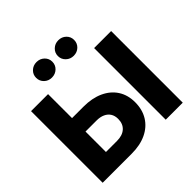

<svg xmlns="http://www.w3.org/2000/svg" viewBox="-229 -1164 1379 1379"><g transform="rotate(-45 460.5 -474.5)"><path d="M162.1 -483.9H342.3Q430.2 -483.9 494.1 -454.6Q558.1 -425.3 593 -371.6Q627.9 -317.9 627.9 -244.1Q627.9 -169.4 594 -114.5Q560.1 -59.6 497.3 -29.8Q434.6 0 348.1 0H53.7V-727.5H226.6V-139.6H338.9Q394.5 -139.6 425.8 -167.7Q457 -195.8 457 -245.6Q457 -277.8 442.9 -300.3Q428.7 -322.8 402.3 -335Q376 -347.2 338.9 -347.2H162.1ZM867.2 -727.5V0H694.3V-727.5ZM552.2 -791.5Q517.6 -791.5 493.7 -814.5Q469.7 -837.4 469.7 -870.6Q469.7 -903.8 493.7 -926.5Q517.6 -949.2 552.2 -949.2Q586.9 -949.2 610.6 -926.5Q634.3 -903.8 634.3 -870.6Q634.3 -836.9 610.6 -814.2Q586.9 -791.5 552.2 -791.5ZM330.6 -791.5Q295.9 -791.5 272.2 -814.5Q248.5 -837.4 248.5 -870.6Q248.5 -903.8 272.2 -926.5Q295.9 -949.2 330.6 -949.2Q365.2 -949.2 389.2 -926.5Q413.1 -903.8 413.1 -870.6Q413.1 -836.9 389.2 -814.2Q365.2 -791.5 330.6 -791.5Z"/></g></svg>

Font: Inter 20pt ExtraBold
Style: Regular
Weight: 800
Version: Version 4.001;git-66647c0bb